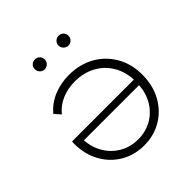

<svg xmlns="http://www.w3.org/2000/svg" viewBox="-191 -844 986 986"><g transform="rotate(-45 302.0 -351.0)"><path d="M298 4Q227 4 170.5 -29.5Q114 -63 81.5 -122Q49 -181 49 -259Q49 -262 49.5 -266Q50 -270 50 -273H499Q496 -335 467 -382Q438 -429 389 -455Q340 -481 278 -481Q228 -481 184.5 -463Q141 -445 111 -408L82 -441Q117 -483 168.5 -504.5Q220 -526 279 -526Q358 -526 418.5 -492Q479 -458 513.5 -398Q548 -338 548 -261Q548 -183 515.5 -123.5Q483 -64 426.5 -30Q370 4 298 4ZM498 -234H97Q101 -178 128 -134Q155 -90 199 -65Q243 -40 298 -40Q353 -40 397 -65Q441 -90 467.5 -134Q494 -178 498 -234ZM385 -634Q371 -634 360 -644.5Q349 -655 349 -670Q349 -686 360 -696Q371 -706 385 -706Q400 -706 410.5 -696Q421 -686 421 -670Q421 -655 410.5 -644.5Q400 -634 385 -634ZM213 -634Q198 -634 187.5 -644.5Q177 -655 177 -670Q177 -686 187.5 -696Q198 -706 213 -706Q227 -706 238 -696Q249 -686 249 -670Q249 -655 238 -644.5Q227 -634 213 -634Z"/></g></svg>

Font: Montserrat Light
Style: Regular
Weight: 300
Designer: Julieta Ulanovsky
Foundry: Julieta Ulanovsky
Version: Version 9.000; ttfautohint (v1.8.4.7-5d5b)